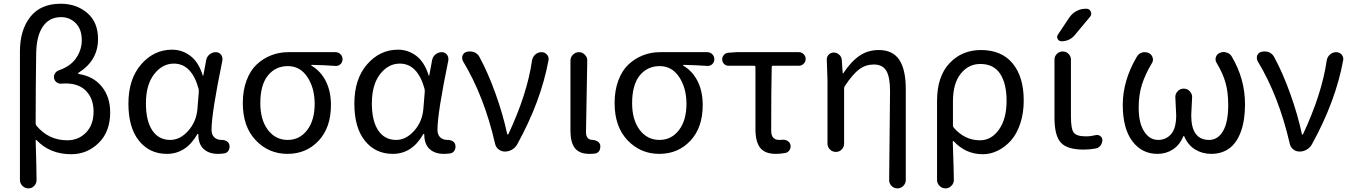

<svg xmlns="http://www.w3.org/2000/svg" viewBox="-20 -828 7387 1049"><path d="M88.9 155.3V-546.9Q88.9 -664.1 145.5 -735.8Q202.1 -807.6 311.5 -807.6Q397.5 -807.6 456.5 -757.3Q515.6 -707 515.6 -615.2Q515.6 -497.1 409.2 -430.7Q407.2 -428.7 407.2 -426.3Q407.2 -423.8 409.2 -423.8Q489.3 -412.1 535.6 -355.5Q582 -298.8 582 -213.9Q582 -108.4 519 -46.9Q456.1 14.6 369.1 14.6Q252.9 14.6 179.7 -62.5Q178.7 -64.5 176.8 -63.5Q174.8 -62.5 174.8 -60.5Q179.7 91.8 179.7 156.2Q179.7 173.8 167 187.5Q154.3 201.2 135.3 201.2Q116.2 201.2 102.5 187.5Q88.9 173.8 88.9 155.3ZM347.7 -61.5Q409.2 -61.5 450.2 -104Q491.2 -146.5 491.2 -218.8Q491.2 -287.1 451.7 -329.6Q412.1 -372.1 337.9 -372.1Q328.1 -372.1 317.4 -371.1Q302.7 -369.1 290.5 -377.4Q278.3 -385.7 275.4 -399.9Q272.5 -414.1 280.3 -426.8Q288.1 -439.5 302.7 -444.3Q365.2 -465.8 396 -510.7Q426.8 -555.7 426.8 -608.4Q426.8 -668 394 -701.2Q361.3 -734.4 313.5 -734.4Q249 -734.4 213.9 -682.6Q178.7 -630.9 177.7 -534.2Q174.8 -344.7 174.8 -153.3Q174.8 -146.5 179.7 -140.6Q246.1 -61.5 347.7 -61.5Z M891.6 12.7Q796.9 12.7 739.3 -59.1Q681.6 -130.9 681.6 -261.7Q681.6 -396.5 751.5 -476.6Q821.3 -556.6 919.9 -556.6Q975.6 -556.6 1020.5 -522.5Q1065.4 -488.3 1087.9 -415Q1087.9 -414.1 1089.4 -414.1Q1090.8 -414.1 1090.8 -415L1106.4 -499Q1109.4 -517.6 1124.5 -530.3Q1139.6 -543 1159.2 -543Q1176.8 -543 1187.5 -529.3Q1195.3 -519.5 1195.3 -506.8Q1195.3 -502.9 1195.3 -499Q1135.7 -210 1135.7 -119.1Q1135.7 -91.8 1150.9 -77.6Q1166 -63.5 1189.5 -63.5Q1191.4 -63.5 1192.4 -63.5Q1207 -63.5 1219.2 -56.2Q1231.4 -48.8 1233.4 -35.2Q1234.4 -31.2 1234.4 -26.4Q1234.4 -16.6 1229.5 -6.8Q1221.7 6.8 1207 9.8Q1190.4 12.7 1170.9 12.7Q1121.1 12.7 1092.3 -14.2Q1063.5 -41 1063.5 -94.7Q1063.5 -96.7 1061.5 -96.7Q1059.6 -96.7 1058.6 -95.7Q997.1 12.7 891.6 12.7ZM910.2 -63.5Q963.9 -63.5 1008.3 -113.3Q1052.7 -163.1 1058.6 -232.4L1066.4 -328.1Q1066.4 -335 1065.4 -341.8Q1027.3 -480.5 929.7 -480.5Q867.2 -480.5 822.3 -422.9Q777.3 -365.2 777.3 -262.7Q777.3 -168 812 -115.7Q846.7 -63.5 910.2 -63.5Z M1550.8 12.7Q1448.2 12.7 1377.4 -61.5Q1306.6 -135.7 1306.6 -264.6Q1306.6 -334 1327.1 -388.7Q1347.7 -443.4 1382.8 -476.1Q1418 -508.8 1461.9 -525.9Q1505.9 -543 1554.7 -543H1812.5Q1829.1 -543 1840.3 -531.7Q1851.6 -520.5 1851.6 -503.9Q1851.6 -488.3 1840.3 -477.5Q1829.1 -466.8 1813.5 -467.8Q1745.1 -472.7 1682.6 -473.6Q1680.7 -473.6 1680.7 -471.7Q1680.7 -469.7 1682.6 -468.8Q1732.4 -439.5 1760.3 -384.3Q1788.1 -329.1 1788.1 -253.9Q1788.1 -130.9 1720.7 -59.1Q1653.3 12.7 1550.8 12.7ZM1551.8 -63.5Q1617.2 -63.5 1658.2 -117.2Q1699.2 -170.9 1699.2 -260.7Q1699.2 -346.7 1659.7 -406.7Q1620.1 -466.8 1552.7 -466.8Q1485.4 -466.8 1443.8 -415.5Q1402.3 -364.3 1402.3 -264.6Q1402.3 -172.9 1443.8 -118.2Q1485.4 -63.5 1551.8 -63.5Z M2126 12.7Q2031.2 12.7 1973.6 -59.1Q1916 -130.9 1916 -261.7Q1916 -396.5 1985.8 -476.6Q2055.7 -556.6 2154.3 -556.6Q2210 -556.6 2254.9 -522.5Q2299.8 -488.3 2322.3 -415Q2322.3 -414.1 2323.7 -414.1Q2325.2 -414.1 2325.2 -415L2340.8 -499Q2343.8 -517.6 2358.9 -530.3Q2374 -543 2393.6 -543Q2411.1 -543 2421.9 -529.3Q2429.7 -519.5 2429.7 -506.8Q2429.7 -502.9 2429.7 -499Q2370.1 -210 2370.1 -119.1Q2370.1 -91.8 2385.3 -77.6Q2400.4 -63.5 2423.8 -63.5Q2425.8 -63.5 2426.8 -63.5Q2441.4 -63.5 2453.6 -56.2Q2465.8 -48.8 2467.8 -35.2Q2468.8 -31.2 2468.8 -26.4Q2468.8 -16.6 2463.9 -6.8Q2456.1 6.8 2441.4 9.8Q2424.8 12.7 2405.3 12.7Q2355.5 12.7 2326.7 -14.2Q2297.9 -41 2297.9 -94.7Q2297.9 -96.7 2295.9 -96.7Q2293.9 -96.7 2293 -95.7Q2231.4 12.7 2126 12.7ZM2144.5 -63.5Q2198.2 -63.5 2242.7 -113.3Q2287.1 -163.1 2293 -232.4L2300.8 -328.1Q2300.8 -335 2299.8 -341.8Q2261.7 -480.5 2164.1 -480.5Q2101.6 -480.5 2056.6 -422.9Q2011.7 -365.2 2011.7 -262.7Q2011.7 -168 2046.4 -115.7Q2081.1 -63.5 2144.5 -63.5Z M2805.7 -39.1Q2795.9 -21.5 2777.8 -10.7Q2759.8 0 2738.3 0Q2718.8 0 2703.6 -12.2Q2688.5 -24.4 2684.6 -43.9Q2625 -302.7 2509.8 -493.2Q2504.9 -502 2504.9 -511.7Q2504.9 -517.6 2506.8 -524.4Q2513.7 -541 2530.3 -544.9Q2538.1 -546.9 2546.9 -546.9Q2558.6 -546.9 2570.3 -543Q2589.8 -535.2 2599.6 -516.6Q2646.5 -430.7 2688 -314.5Q2729.5 -198.2 2751 -95.7Q2752 -92.8 2754.4 -92.8Q2756.8 -92.8 2757.8 -95.7Q2860.4 -314.5 2886.7 -497.1Q2889.6 -516.6 2904.3 -529.8Q2918.9 -543 2938.5 -543Q2957 -543 2968.8 -529.3Q2977.5 -518.6 2977.5 -504.9Q2977.5 -502 2976.6 -498Q2935.5 -274.4 2805.7 -39.1Z M3200.2 12.7Q3145.5 12.7 3121.1 -18.6Q3096.7 -49.8 3096.7 -113.3V-497.1Q3096.7 -515.6 3110.4 -529.3Q3124 -543 3143.1 -543Q3162.1 -543 3174.8 -529.3Q3188.5 -516.6 3188.5 -498L3181.6 -106.4Q3181.6 -63.5 3218.8 -63.5Q3233.4 -62.5 3245.1 -55.2Q3256.8 -47.9 3259.8 -34.2Q3259.8 -30.3 3259.8 -25.4Q3259.8 -14.6 3254.9 -4.9Q3247.1 7.8 3232.4 10.7Q3217.8 12.7 3200.2 12.7Z M3582 12.7Q3479.5 12.7 3408.7 -61.5Q3337.9 -135.7 3337.9 -264.6Q3337.9 -334 3358.4 -388.7Q3378.9 -443.4 3414.1 -476.1Q3449.2 -508.8 3493.2 -525.9Q3537.1 -543 3585.9 -543H3843.8Q3860.4 -543 3871.6 -531.7Q3882.8 -520.5 3882.8 -503.9Q3882.8 -488.3 3871.6 -477.5Q3860.4 -466.8 3844.7 -467.8Q3776.4 -472.7 3713.9 -473.6Q3711.9 -473.6 3711.9 -471.7Q3711.9 -469.7 3713.9 -468.8Q3763.7 -439.5 3791.5 -384.3Q3819.3 -329.1 3819.3 -253.9Q3819.3 -130.9 3752 -59.1Q3684.6 12.7 3582 12.7ZM3583 -63.5Q3648.4 -63.5 3689.5 -117.2Q3730.5 -170.9 3730.5 -260.7Q3730.5 -346.7 3690.9 -406.7Q3651.4 -466.8 3584 -466.8Q3516.6 -466.8 3475.1 -415.5Q3433.6 -364.3 3433.6 -264.6Q3433.6 -172.9 3475.1 -118.2Q3516.6 -63.5 3583 -63.5Z M4218.8 12.7Q4159.2 12.7 4133.3 -20.5Q4107.4 -53.7 4107.4 -122.1V-461.9Q4107.4 -468.8 4100.6 -468.8H3960Q3945.3 -468.8 3935.5 -479Q3925.8 -489.3 3925.8 -503.9Q3925.8 -517.6 3935.5 -528.3Q3945.3 -539.1 3960 -540L4003.9 -543H4344.7Q4359.4 -543 4370.6 -532.2Q4381.8 -521.5 4381.8 -505.9Q4381.8 -490.2 4370.6 -479.5Q4359.4 -468.8 4344.7 -468.8H4204.1Q4196.3 -468.8 4196.3 -461.9Q4193.4 -340.8 4193.4 -116.2Q4193.4 -87.9 4204.6 -75.7Q4215.8 -63.5 4238.3 -63.5Q4247.1 -63.5 4256.8 -64.5Q4271.5 -65.4 4283.7 -57.6Q4295.9 -49.8 4298.8 -36.1Q4301.8 -20.5 4293.5 -7.8Q4285.2 4.9 4270.5 7.8Q4244.1 12.7 4218.8 12.7Z M4928.7 155.3Q4928.7 173.8 4915.5 187.5Q4902.3 201.2 4883.3 201.2Q4864.3 201.2 4850.6 187.5Q4837.9 173.8 4837.9 156.2L4842.8 -330.1Q4842.8 -407.2 4822.3 -441.4Q4801.8 -475.6 4753.9 -475.6Q4710 -475.6 4674.8 -449.7Q4639.6 -423.8 4596.7 -359.4Q4591.8 -353.5 4591.8 -345.7V-43.9Q4591.8 -24.4 4578.6 -11.2Q4565.4 2 4546.9 2Q4528.3 2 4514.6 -11.2Q4501 -24.4 4501 -43.9V-392.6L4497.1 -503.9Q4497.1 -517.6 4506.8 -528.3Q4518.6 -541 4535.2 -541Q4551.8 -541 4564.9 -529.3Q4578.1 -517.6 4579.1 -500L4584 -428.7Q4584 -426.8 4585.4 -426.8Q4586.9 -426.8 4587.9 -428.7Q4630.9 -493.2 4676.8 -523.9Q4722.7 -554.7 4781.2 -554.7Q4857.4 -554.7 4893.1 -501.5Q4928.7 -448.2 4928.7 -341.8Z M5099.6 155.3V-276.4Q5099.6 -410.2 5167.5 -482.4Q5235.4 -554.7 5339.8 -554.7Q5452.1 -554.7 5512.7 -481.4Q5573.2 -408.2 5573.2 -278.3Q5573.2 -210.9 5554.7 -154.3Q5536.1 -97.7 5504.4 -61.5Q5472.7 -25.4 5432.6 -5.4Q5392.6 14.6 5349.6 14.6Q5255.9 14.6 5190.4 -56.6Q5189.5 -57.6 5187.5 -57.1Q5185.5 -56.6 5185.5 -54.7Q5191.4 115.2 5191.4 155.3Q5191.4 173.8 5177.7 187.5Q5165 201.2 5146 201.2Q5127 201.2 5113.3 187.5Q5099.6 173.8 5099.6 155.3ZM5334 -61.5Q5396.5 -61.5 5438 -120.1Q5479.5 -178.7 5479.5 -277.3Q5479.5 -371.1 5444.3 -424.8Q5409.2 -478.5 5335.9 -478.5Q5271.5 -478.5 5229 -425.3Q5186.5 -372.1 5186.5 -274.4V-142.6Q5186.5 -134.8 5191.4 -129.9Q5251 -61.5 5334 -61.5Z M5822.3 -732.4Q5837.9 -754.9 5861.3 -767.6Q5884.8 -780.3 5912.1 -780.3H5915Q5932.6 -780.3 5939.5 -764.6Q5946.3 -749 5935.5 -736.3L5851.6 -635.7Q5823.2 -602.5 5779.3 -602.5Q5765.6 -602.5 5758.8 -614.7Q5752 -627 5759.8 -638.7ZM5831.1 -192.4Q5831.1 -123 5846.7 -103Q5862.3 -83 5913.1 -83Q5939.5 -83 5966.8 -89.8Q5980.5 -92.8 5991.7 -84.5Q6002.9 -76.2 6002.9 -62.5Q6002.9 -51.8 5998 -41.5Q5993.2 -31.2 5984.9 -24.9Q5976.6 -18.6 5965.8 -16.6Q5932.6 -10.7 5900.4 -10.7Q5810.5 -10.7 5775.9 -48.8Q5741.2 -86.9 5741.2 -185.5V-502Q5741.2 -520.5 5754.4 -533.7Q5767.6 -546.9 5786.1 -546.9Q5804.7 -546.9 5817.9 -533.7Q5831.1 -520.5 5831.1 -502Z M6303.7 12.7Q6218.8 12.7 6166.5 -56.6Q6114.3 -126 6114.3 -255.9Q6114.3 -387.7 6191.4 -518.6Q6201.2 -535.2 6219.7 -541Q6227.5 -543 6235.4 -543Q6246.1 -543 6256.8 -538.1Q6272.5 -530.3 6277.3 -513.7Q6279.3 -507.8 6279.3 -502Q6279.3 -491.2 6272.5 -481.4Q6237.3 -422.9 6219.2 -366.2Q6201.2 -309.6 6201.2 -239.3Q6201.2 -156.2 6231 -109.9Q6260.7 -63.5 6307.6 -63.5Q6350.6 -63.5 6378.4 -95.2Q6406.2 -127 6406.2 -198.2L6401.4 -298.8Q6401.4 -315.4 6414.1 -329.1Q6426.8 -343.8 6447.3 -343.8Q6467.8 -343.8 6480.5 -329.1Q6493.2 -315.4 6493.2 -297.9L6488.3 -198.2Q6488.3 -63.5 6585.9 -63.5Q6633.8 -63.5 6662.1 -111.8Q6690.4 -160.2 6690.4 -253.9Q6690.4 -324.2 6675.8 -376Q6661.1 -427.7 6627 -484.4Q6621.1 -494.1 6621.1 -503.9Q6621.1 -509.8 6623 -515.6Q6627.9 -532.2 6644.5 -539.1Q6654.3 -543.9 6665 -543.9Q6672.9 -543.9 6680.7 -541Q6700.2 -536.1 6710 -518.6Q6782.2 -396.5 6782.2 -258.8Q6782.2 -169.9 6759.3 -107.9Q6736.3 -45.9 6695.3 -16.6Q6654.3 12.7 6597.7 12.7Q6548.8 12.7 6509.8 -11.2Q6470.7 -35.2 6450.2 -83Q6449.2 -85 6447.3 -85Q6445.3 -85 6445.3 -83Q6424.8 -35.2 6387.7 -11.2Q6350.6 12.7 6303.7 12.7Z M7147.5 -39.1Q7137.7 -21.5 7119.6 -10.7Q7101.6 0 7080.1 0Q7060.5 0 7045.4 -12.2Q7030.3 -24.4 7026.4 -43.9Q6966.8 -302.7 6851.6 -493.2Q6846.7 -502 6846.7 -511.7Q6846.7 -517.6 6848.6 -524.4Q6855.5 -541 6872.1 -544.9Q6879.9 -546.9 6888.7 -546.9Q6900.4 -546.9 6912.1 -543Q6931.6 -535.2 6941.4 -516.6Q6988.3 -430.7 7029.8 -314.5Q7071.3 -198.2 7092.8 -95.7Q7093.8 -92.8 7096.2 -92.8Q7098.6 -92.8 7099.6 -95.7Q7202.1 -314.5 7228.5 -497.1Q7231.4 -516.6 7246.1 -529.8Q7260.7 -543 7280.3 -543Q7298.8 -543 7310.5 -529.3Q7319.3 -518.6 7319.3 -504.9Q7319.3 -502 7318.4 -498Q7277.3 -274.4 7147.5 -39.1Z"/></svg>

Font: Gen Jyuu Gothic P Regular
Style: Regular
Weight: 400
Designer: [Source Han Sans]
Ryoko NISHIZUKA  (kana & ideographs); Paul D. Hunt (Latin, Greek & Cyrillic); Wenlong ZHANG  (bopomofo
Version: Version 1.002.20150607